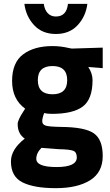

<svg xmlns="http://www.w3.org/2000/svg" viewBox="-20 -750 574 1000"><path d="M37 91Q37 28 109 -28Q72 -53 72 -104Q72 -124 102 -170L111 -184Q43 -233 43 -328.5Q43 -424 100.5 -467Q158 -510 253 -510Q296 -510 338 -500L354 -497L515 -502V-395L440 -401Q462 -367 462 -333Q462 -233 411 -195Q360 -157 251 -157Q228 -157 210 -161Q200 -135 200 -118.5Q200 -102 217 -96Q234 -90 297 -89Q423 -88 469 -55.5Q515 -23 515 62.5Q515 148 449 189Q383 230 270.5 230Q158 230 97.5 200Q37 170 37 91ZM169 77Q169 120 274.5 120Q380 120 380 70Q380 43 362 35.5Q344 28 286 27L196 20Q169 47 169 77ZM177 -332.5Q177 -259 253.5 -259Q330 -259 330 -332.5Q330 -406 253.5 -406Q177 -406 177 -332.5ZM271 -664Q327 -664 334 -730H435Q427 -665 384.5 -619Q342 -573 271 -573Q200 -573 157.5 -619Q115 -665 107 -730H208Q212 -699 228.5 -681.5Q245 -664 271 -664Z"/></svg>

Font: Titillium Web
Style: Bold
Weight: 700
Version: Version 1.001;PS 57.000;hotconv 1.0.70;makeotf.lib2.5.55311